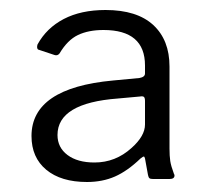

<svg xmlns="http://www.w3.org/2000/svg" viewBox="-20 -769 443 384"><path d="M319 -636V-472Q319 -457 320.5 -447Q322 -437 328 -421Q329 -420 329 -418Q329 -411 319 -411H286Q281 -411 279 -412.5Q277 -414 276 -419L270 -452Q269 -456 267.5 -456Q266 -456 261 -452Q235 -427 210 -416Q185 -405 154 -405Q102 -405 72.5 -429.5Q43 -454 43 -497Q43 -593 206 -608L259 -613Q270 -615 270 -622V-638Q270 -709 187 -709Q157 -709 136 -699Q115 -689 99 -662Q95 -657 89 -659L56 -670Q53 -673 55 -680Q73 -713 107.5 -731Q142 -749 191 -749Q254 -749 286.5 -719Q319 -689 319 -636ZM169 -444Q211 -444 243 -473Q270 -497 270 -520V-567Q270 -573 268 -575Q266 -577 260 -576L216 -572Q95 -563 95 -499Q95 -474 115 -459Q135 -444 169 -444Z"/></svg>

Font: Libre Franklin Light
Style: Regular
Weight: 300
Designer: Pablo Impallari, Rodrigo Fuenzalida
Foundry: Impallari Type
Version: Version 1.002; ttfautohint (v1.5)